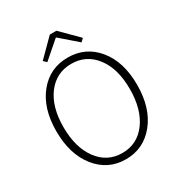

<svg xmlns="http://www.w3.org/2000/svg" viewBox="-196 -972 1045 1118"><g transform="rotate(-30 326.0 -413.5)"><path d="M55 -332Q55 -486 130.5 -578.5Q206 -671 326 -671Q447 -671 522.5 -578.5Q598 -486 598 -332Q598 -177 522 -82.5Q446 12 326 12Q206 12 130.5 -82.5Q55 -177 55 -332ZM549 -332Q549 -468 488 -548.5Q427 -629 326 -629Q225 -629 164 -548.5Q103 -468 103 -332Q103 -195 164 -112.5Q225 -30 326 -30Q427 -30 488 -112.5Q549 -195 549 -332ZM191 -726 304 -839H348L461 -726L441 -707L328 -805H324L211 -707Z"/></g></svg>

Font: Toshiba Sans Light
Style: Regular
Weight: 300
Designer: Paul D. Hunt
Foundry: Toshiba Corporation
Version: Version 2.020;PS 2.0;hotconv 1.0.86;makeotf.lib2.5.63406